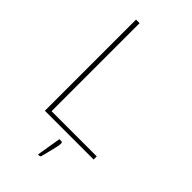

<svg xmlns="http://www.w3.org/2000/svg" viewBox="-272 -777 1047 1047"><g transform="rotate(45 251.0 -254.0)"><path d="M487.5 -24V0H111.5V-703H139V-24ZM291 53.5Q296.5 53.5 298.5 56.5Q300.5 59.5 300.5 65.5Q300.5 71 299 80.5Q297.5 90 294 104.2Q290.5 118.5 285.5 138.8Q280.5 159 273.5 186Q272 190.5 269.8 192.8Q267.5 195 262 195H253.5L277 53.5Z"/></g></svg>

Font: Lato ExtraLight
Style: Regular
Weight: 275
Designer: Lukasz Dziedzic with Adam Twardoch and Botio Nikoltchev
Foundry: tyPoland Lukasz Dziedzic
Version: Version 2.015; 2015-08-06; http://www.latofonts.com/